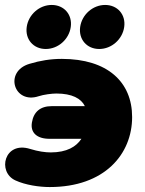

<svg xmlns="http://www.w3.org/2000/svg" viewBox="-20 -744 587 776"><path d="M181 12C403 12 514 -121 514 -271C514 -413 414 -506 230 -506C184 -506 142 -499 99 -486C-5 -455 36 -322 136 -355C157 -362 190 -366 208 -366C271 -366 308 -346 323 -315H189C143 -315 116 -292 109 -249C102 -208 129 -183 180 -183H309C288 -151 250 -128 185 -128C163 -128 134 -132 102 -142C-3 -175 -32 -49 42 -15C83 4 139 12 181 12ZM165 -546C215 -546 259 -585 266 -635C273 -685 239 -724 189 -724C139 -724 95 -685 88 -635C81 -585 115 -546 165 -546ZM381 -546C431 -546 475 -585 482 -635C489 -685 455 -724 405 -724C355 -724 311 -685 304 -635C297 -585 331 -546 381 -546Z"/></svg>

Font: SN Pro Black
Style: Italic
Weight: 900
Italic angle: -9°
Designer: Tobias Whetton
Foundry: Supernotes
Version: Version 1.001;Glyphs 3.2 (3249)